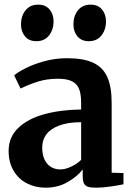

<svg xmlns="http://www.w3.org/2000/svg" viewBox="-20 -816 584 846"><path d="M337.5 -333.5V-362.5Q337.5 -400.5 328.8 -423.2Q320 -446 298 -457.5Q276 -469 235.5 -469Q186.5 -469 147.2 -456.5Q108 -444 70.5 -426L42.5 -484Q58.5 -498 93 -515.5Q127.5 -533 175.2 -546.2Q223 -559.5 275 -559.5Q348 -559.5 390.8 -539.5Q433.5 -519.5 452.8 -476.5Q472 -433.5 472 -362V-55L524 -53.5V-4Q501 1 465.8 6Q430.5 11 403.5 11Q380 11 367.8 7Q355.5 3 350 -7.8Q344.5 -18.5 344.5 -39.5V-69.5Q321.5 -39 278.5 -14Q235.5 11 181 11Q136 11 98.8 -8Q61.5 -27 39.8 -63.8Q18 -100.5 18 -151.5Q18 -212 61 -252.8Q104 -293.5 176 -313Q248 -332.5 337.5 -333.5ZM337.5 -111.5V-277.5Q279.5 -277.5 241 -263Q202.5 -248.5 184.2 -223.8Q166 -199 166 -167Q166 -120.5 187.8 -95Q209.5 -69.5 246.5 -69.5Q267.5 -69.5 293.2 -81.5Q319 -93.5 337.5 -111.5ZM139.5 -634.5Q108 -634.5 90.2 -655.8Q72.5 -677 72.5 -708.5Q72.5 -745.5 92.5 -770.5Q112.5 -795.5 148 -795.5H149Q180.5 -795.5 198.2 -774.5Q216 -753.5 216 -722Q216 -685 196 -659.8Q176 -634.5 140.5 -634.5ZM370.5 -634.5Q339 -634.5 321.2 -655.8Q303.5 -677 303.5 -708.5Q303.5 -745.5 323.5 -770.5Q343.5 -795.5 379 -795.5H380Q411.5 -795.5 429.2 -774.5Q447 -753.5 447 -722Q447 -685 427 -659.8Q407 -634.5 371.5 -634.5Z"/></svg>

Font: Merriweather Text
Style: Bold
Weight: 700
Designer: Eben Sorkin
Foundry: Eben Sorkin
Version: Version 2.100